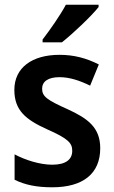

<svg xmlns="http://www.w3.org/2000/svg" viewBox="-20 -786 483 816"><path d="M399 -756V-766H260C236 -721 194 -661 161 -618V-606H243C290 -643 369 -718 399 -756ZM406 -156C406 -245 352 -283 267 -322C180 -361 159 -376 159 -409C159 -440 185 -458 233 -458C277 -458 320 -443 363 -422L400 -512C347 -539 294 -553 233 -553C117 -553 41 -499 41 -404C41 -317 89 -278 179 -237C270 -197 287 -178 287 -145C287 -109 261 -86 202 -86C149 -86 87 -106 42 -130V-22C87 0 136 10 202 10C333 10 406 -48 406 -156Z"/></svg>

Font: Noto Sans Devanagari UI SemiCondensed SemiBold
Style: Regular
Weight: 600
Width: 4
Designer: Jelle Bosma - Monotype Design Team
Foundry: Monotype Imaging Inc.
Version: Version 2.004